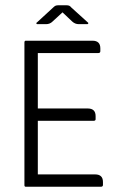

<svg xmlns="http://www.w3.org/2000/svg" viewBox="-20 -711 444 731"><path d="M218 -664 180 -629Q170 -619 155 -619H122Q120 -619 118.5 -621.5Q117 -624 120 -625L182 -682Q187 -687 191 -689Q195 -691 203 -691H232Q240 -691 244 -689Q248 -687 252 -682L315 -625Q317 -624 316 -621.5Q315 -619 312 -619H280Q266 -619 255 -629ZM124 -47H342Q372 -47 372 -18V-7Q372 0 364 0H78Q73 0 73 -6V-549Q73 -556 78 -556H332Q362 -556 362 -527V-516Q362 -509 354 -509H124V-298H314Q344 -298 344 -269V-257Q344 -251 336 -251H124Z"/></svg>

Font: Zain Light
Style: Regular
Weight: 300
Designer: Zain,Boutros
Foundry: Mobile Telecommunications Company (Zain), 2024
Version: Version 1.51; ttfautohint (v1.8.4)